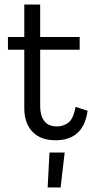

<svg xmlns="http://www.w3.org/2000/svg" viewBox="-20 -608 411 846"><path d="M366 -120Q348 10 225 10Q158 10 122.5 -28Q87 -66 87 -131V-389H15V-445H87V-588H157V-445H331V-389H157V-140Q157 -100 174.5 -75.5Q192 -51 232 -51Q258 -51 280.5 -67Q303 -83 313 -137ZM265 64 247 218H190L198 64Z"/></svg>

Font: Zilla Slab
Style: Regular
Weight: 400
Designer: Typotheque.com
Foundry: Typotheque type foundry
Version: Version 1.1; 2017; ttfautohint (v1.6)